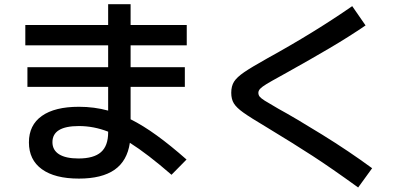

<svg xmlns="http://www.w3.org/2000/svg" viewBox="-20 -791 1915 885"><path d="M113.3 -134.8Q113.3 -214.4 172.9 -256.6Q232.4 -298.8 343.8 -298.8Q414.6 -298.8 478.5 -281.2V-390.6H106.4V-481.4H478.5V-582H96.7V-675.8H478.5V-771.5H582V-675.8H840.8V-582H582V-481.4H832V-390.6H582V-241.2Q639.6 -212.4 702.6 -166.7Q765.6 -121.1 839.8 -55.7L770.5 14.6Q659.2 -82 578.6 -132.8Q566.4 -49.3 508.1 -8.5Q449.7 32.2 343.8 32.2Q232.9 32.2 173.1 -11Q113.3 -54.2 113.3 -134.8ZM341.8 -60.5Q412.1 -60.5 445.3 -89.6Q478.5 -118.7 478.5 -180.7V-184.1Q412.1 -210 343.8 -210Q221.7 -210 221.7 -135.7Q221.7 -99.1 252.4 -79.8Q283.2 -60.5 341.8 -60.5Z M1208 -205.1Q1133.3 -249.5 1101.6 -272.2Q1069.8 -294.9 1057.9 -314.5Q1045.9 -334 1045.9 -363.3Q1045.9 -394 1058.8 -414.6Q1071.8 -435.1 1105.2 -458Q1138.7 -481 1212.9 -522.5Q1428.2 -641.1 1603.5 -762.7L1665 -673.8Q1586.9 -620.6 1498.5 -568.6Q1410.2 -516.6 1308.6 -460L1273.4 -440.4Q1228 -415.5 1208 -403.3Q1188 -391.1 1179.4 -382.1Q1170.9 -373 1170.9 -363.3Q1170.9 -353 1177 -345.5Q1183.1 -337.9 1200.4 -326.9Q1217.8 -315.9 1262.7 -290Q1340.3 -247.6 1464.6 -170.7Q1588.9 -93.8 1695.3 -15.6L1630.9 73.2Q1508.3 -15.6 1420.7 -72.5Q1333 -129.4 1208 -205.1Z"/></svg>

Font: Pretendard SemiBold
Style: Regular
Weight: 600
Designer: Base glyphs from Inter by Rasmus Andersson; Hangeul glyphs from Noto Sans CJK(Source Han Sans) by Jang Soo-young and Kan
Foundry: Kil Hyung-jin
Version: Version 1.309